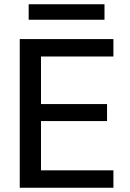

<svg xmlns="http://www.w3.org/2000/svg" viewBox="-20 -884 611 904"><path d="M73 0V-700H514V-618H173V-394H484V-314H173V-82H514V0ZM115 -791V-864H472V-791Z"/></svg>

Font: DM Sans 16pt Medium
Style: Regular
Weight: 500
Version: Version 4.004;gftools[0.9.30]